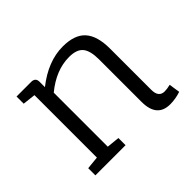

<svg xmlns="http://www.w3.org/2000/svg" viewBox="-136 -778 985 985"><g transform="rotate(-45 356.5 -286.0)"><path d="M500 -99V-407Q500 -470 477.5 -497.5Q455 -525 400 -525Q305 -525 215 -451V-59L285 -52V0H66V-52L136 -59V-512L66 -520V-572H172Q203 -572 203 -542V-503Q308 -586 415 -586Q501 -586 540 -542Q579 -498 579 -407V-108Q579 -53 622 -53Q640 -53 664 -59L673 1Q634 14 596 14Q500 14 500 -99Z"/></g></svg>

Font: Fauna One
Style: Regular
Weight: 400
Version: Version 1.001